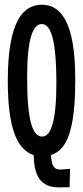

<svg xmlns="http://www.w3.org/2000/svg" viewBox="-20 -651 353 814"><path d="M245 143H275L277 65L235 68C207 68 198 47 196 6C263 -14 299 -98 299 -311C300 -563 235 -631 157 -631C81 -631 13 -566 13 -309C13 -102 54 -17 123 7C124 111 164 148 245 143ZM159 -72C118 -72 95 -139 95 -322C95 -486 119 -549 157 -549C193 -549 219 -492 219 -297C219 -134 195 -72 159 -72Z"/></svg>

Font: Inconsolata ExtraCondensed
Style: Bold
Weight: 700
Width: 2
Monospace: yes
Designer: Raph Levien, Cyreal, Brenton Simpson
Foundry: Raph Levien, Cyreal, Google
Version: Version 3.100